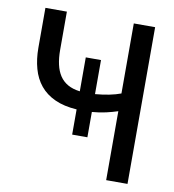

<svg xmlns="http://www.w3.org/2000/svg" viewBox="-74 -704 699 770"><g transform="rotate(10 275.0 -319.0)"><path d="M243.2 -156.2H305.2V-259.3C325.7 -260.9 344.7 -263.8 362.3 -267.8C379.9 -271.9 395.5 -276.2 409.2 -280.8V0H496.1V-638.2H409.2V-353C395.5 -347.8 379.7 -343.4 361.8 -339.8C343.9 -336.3 325 -333.7 305.2 -332V-470.7H243.2V-332.5C224 -334.8 207.6 -339.8 194.1 -347.4C180.6 -355.1 169.6 -365.2 161.1 -377.9C152.7 -390.6 146.5 -405.7 142.6 -423.1C138.7 -440.5 136.7 -460.4 136.7 -482.9V-638.2H49.3V-476.1C49.3 -445.1 52.9 -416.8 60.1 -391.1C67.2 -365.4 78.5 -343.1 94 -324.2C109.5 -305.3 129.5 -290.3 154.1 -279.1C178.6 -267.8 208.3 -261.1 243.2 -258.8Z"/></g></svg>

Font: CodeNewRoman Nerd Font Mono
Style: Regular
Weight: 400
Monospace: yes
Designer: Sam Radian
Foundry: Code New Roman
Version: Version 2.00 November 29, 2014;Nerd Fonts 3.2.1